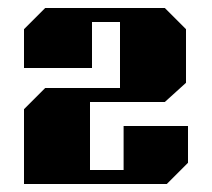

<svg xmlns="http://www.w3.org/2000/svg" viewBox="-20 -1020 530 480"><path d="M450 -705V-613L397 -560H40V-747L93 -800H280V-965H210V-850H40V-947L93 -1000H392L445 -947V-813L392 -765H205V-595H289V-705Z"/></svg>

Font: Kumar One
Style: Regular
Weight: 400
Designer: Parimal Parmar
Foundry: Indian Type Foundry
Version: Version 1.000;PS 1.000;hotconv 1.0.88;makeotf.lib2.5.647800